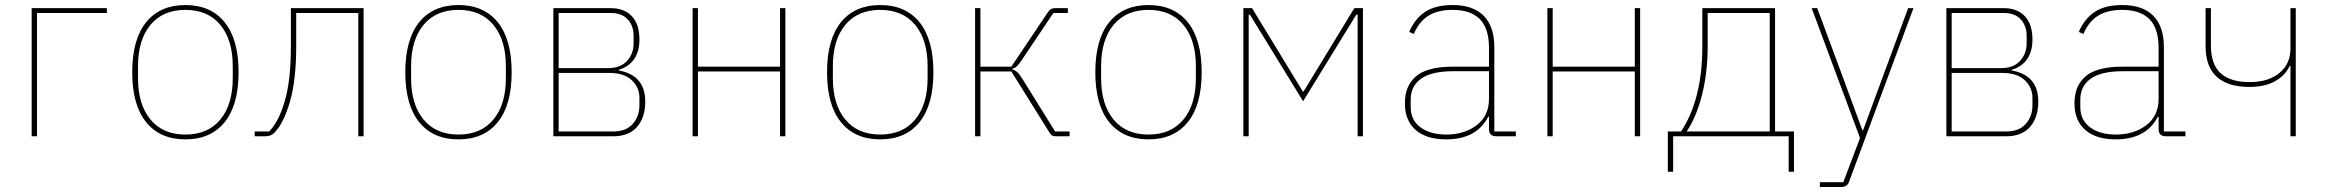

<svg xmlns="http://www.w3.org/2000/svg" viewBox="-20 -538 9188 758"><path d="M105 0V-505.9H401.9V-486.8H126V0Z M866.9 -55.7Q812 12.2 711.9 12.2Q611.8 12.2 556.9 -55.7Q502 -123.5 502 -252.9Q502 -382.3 556.9 -450.2Q611.8 -518.1 711.9 -518.1Q812 -518.1 866.9 -450.2Q921.9 -382.3 921.9 -252.9Q921.9 -123.5 866.9 -55.7ZM898.9 -229V-276.9Q898.9 -380.4 849.9 -439.7Q800.8 -499 711.9 -499Q623 -499 574 -439.7Q524.9 -380.4 524.9 -276.9V-229Q524.9 -125.5 574 -66.2Q623 -6.8 711.9 -6.8Q800.8 -6.8 849.9 -66.2Q898.9 -125.5 898.9 -229Z M985.4 0V-19H1042.5Q1080.1 -56.6 1104.2 -138.7Q1128.4 -220.7 1128.4 -355V-505.9H1415.5V0H1394.5V-486.8H1149.4V-355Q1149.4 -221.7 1124.5 -136Q1099.6 -50.3 1062.5 -13.2Q1049.3 0 1028.3 0Z M1945.1 -55.7Q1890.1 12.2 1790 12.2Q1689.9 12.2 1635 -55.7Q1580.1 -123.5 1580.1 -252.9Q1580.1 -382.3 1635 -450.2Q1689.9 -518.1 1790 -518.1Q1890.1 -518.1 1945.1 -450.2Q2000 -382.3 2000 -252.9Q2000 -123.5 1945.1 -55.7ZM1977.1 -229V-276.9Q1977.1 -380.4 1928 -439.7Q1878.9 -499 1790 -499Q1701.2 -499 1652.1 -439.7Q1603 -380.4 1603 -276.9V-229Q1603 -125.5 1652.1 -66.2Q1701.2 -6.8 1790 -6.8Q1878.9 -6.8 1928 -66.2Q1977.1 -125.5 1977.1 -229Z M2164.6 0V-505.9H2390.6Q2444.3 -505.9 2474.4 -474.1Q2504.4 -442.4 2504.4 -381.8Q2504.4 -288.1 2422.4 -262.2V-259.8Q2527.3 -241.2 2527.3 -137.2Q2527.3 -73.7 2494.9 -36.9Q2462.4 0 2401.4 0ZM2185.5 -269H2380.4Q2429.2 -269 2455.3 -297.4Q2481.4 -325.7 2481.4 -367.2V-397Q2481.4 -436 2458.3 -461.4Q2435.1 -486.8 2390.6 -486.8H2185.5ZM2185.5 -19H2401.4Q2451.7 -19 2478 -48.8Q2504.4 -78.6 2504.4 -122.1V-151.9Q2504.4 -192.9 2474.1 -221.4Q2443.8 -250 2385.7 -250H2185.5Z M2714.4 0V-505.9H2735.4V-274.9H3059.6V-505.9H3080.6V0H3059.6V-255.9H2735.4V0Z M3610.1 -55.7Q3555.2 12.2 3455.1 12.2Q3355 12.2 3300 -55.7Q3245.1 -123.5 3245.1 -252.9Q3245.1 -382.3 3300 -450.2Q3355 -518.1 3455.1 -518.1Q3555.2 -518.1 3610.1 -450.2Q3665 -382.3 3665 -252.9Q3665 -123.5 3610.1 -55.7ZM3642.1 -229V-276.9Q3642.1 -380.4 3593 -439.7Q3543.9 -499 3455.1 -499Q3366.2 -499 3317.1 -439.7Q3268.1 -380.4 3268.1 -276.9V-229Q3268.1 -125.5 3317.1 -66.2Q3366.2 -6.8 3455.1 -6.8Q3543.9 -6.8 3593 -66.2Q3642.1 -125.5 3642.1 -229Z M3829.6 0V-505.9H3850.6V-274.9H3972.7L4115.7 -487.8Q4122.6 -498 4128.9 -502Q4135.3 -505.9 4145.5 -505.9H4195.8V-486.8H4138.7L4013.7 -300.8Q4002 -283.2 3994.4 -276.1Q3986.8 -269 3976.6 -267.1V-264.2Q3987.3 -261.2 3996.1 -253.2Q4004.9 -245.1 4016.6 -226.1L4145.5 -19H4202.6V0H4148.4Q4139.2 0 4133.8 -2.9Q4128.4 -5.9 4123.5 -14.2L3972.7 -255.9H3850.6V0Z M4669.2 -55.7Q4614.3 12.2 4514.2 12.2Q4414.1 12.2 4359.1 -55.7Q4304.2 -123.5 4304.2 -252.9Q4304.2 -382.3 4359.1 -450.2Q4414.1 -518.1 4514.2 -518.1Q4614.3 -518.1 4669.2 -450.2Q4724.1 -382.3 4724.1 -252.9Q4724.1 -123.5 4669.2 -55.7ZM4701.2 -229V-276.9Q4701.2 -380.4 4652.1 -439.7Q4603 -499 4514.2 -499Q4425.3 -499 4376.2 -439.7Q4327.1 -380.4 4327.1 -276.9V-229Q4327.1 -125.5 4376.2 -66.2Q4425.3 -6.8 4514.2 -6.8Q4603 -6.8 4652.1 -66.2Q4701.2 -125.5 4701.2 -229Z M4888.7 0V-505.9H4922.9L5123.5 -176.8H5126.5L5326.7 -505.9H5360.8V0H5339.8V-480H5334.5L5124.5 -138.2L4914.6 -480H4909.7V0Z M5689.5 12.2Q5611.3 12.2 5568.8 -24.9Q5526.4 -62 5526.4 -129.9Q5526.4 -162.6 5535.9 -188Q5545.4 -213.4 5566.7 -233.6Q5587.9 -253.9 5625.7 -264.4Q5663.6 -274.9 5716.3 -274.9H5858.4V-349.1Q5858.4 -425.8 5822.3 -462.4Q5786.1 -499 5714.4 -499Q5656.7 -499 5619.6 -476.1Q5582.5 -453.1 5561.5 -403.8L5543.5 -412.1Q5565.4 -463.9 5606.2 -491Q5647 -518.1 5714.4 -518.1Q5795.9 -518.1 5837.6 -475.6Q5879.4 -433.1 5879.4 -352.1V-19H5964.4V0H5887.2Q5858.4 0 5858.4 -28.8V-77.1H5855.5Q5809.1 12.2 5689.5 12.2ZM5689.5 -6.8Q5761.2 -6.8 5809.8 -43.7Q5858.4 -80.6 5858.4 -147.9V-256.8H5717.3Q5631.3 -256.8 5590.3 -227.3Q5549.3 -197.8 5549.3 -145V-115.2Q5549.3 -64 5587.9 -35.4Q5626.5 -6.8 5689.5 -6.8Z M6088.9 0V-505.9H6109.9V-274.9H6434.1V-505.9H6455.1V0H6434.1V-255.9H6109.9V0Z M6564.5 140.1V-19H6616.7Q6700.7 -146 6700.7 -355V-505.9H6987.8V-19H7062.5V140.1H7041.5V0H6585.4V140.1ZM6638.7 -19H6966.8V-486.8H6721.7V-355Q6721.7 -250 6699 -161.9Q6676.3 -73.7 6638.7 -19Z M7164.6 200.2V181.2H7257.3L7323.2 6.8L7132.3 -505.9H7154.3L7260.3 -220.2L7332.5 -23.9H7335.4L7405.3 -213.9L7513.2 -505.9H7534.2L7279.3 181.2Q7272.5 200.2 7248.5 200.2Z M7664.1 0V-505.9H7890.1Q7943.8 -505.9 7973.9 -474.1Q8003.9 -442.4 8003.9 -381.8Q8003.9 -288.1 7921.9 -262.2V-259.8Q8026.9 -241.2 8026.9 -137.2Q8026.9 -73.7 7994.4 -36.9Q7961.9 0 7900.9 0ZM7685.1 -269H7879.9Q7928.7 -269 7954.8 -297.4Q7981 -325.7 7981 -367.2V-397Q7981 -436 7957.8 -461.4Q7934.6 -486.8 7890.1 -486.8H7685.1ZM7685.1 -19H7900.9Q7951.2 -19 7977.5 -48.8Q8003.9 -78.6 8003.9 -122.1V-151.9Q8003.9 -192.9 7973.6 -221.4Q7943.4 -250 7885.3 -250H7685.1Z M8333 12.2Q8254.9 12.2 8212.4 -24.9Q8169.9 -62 8169.9 -129.9Q8169.9 -162.6 8179.4 -188Q8189 -213.4 8210.2 -233.6Q8231.4 -253.9 8269.3 -264.4Q8307.1 -274.9 8359.9 -274.9H8502V-349.1Q8502 -425.8 8465.8 -462.4Q8429.7 -499 8357.9 -499Q8300.3 -499 8263.2 -476.1Q8226.1 -453.1 8205.1 -403.8L8187 -412.1Q8209 -463.9 8249.8 -491Q8290.5 -518.1 8357.9 -518.1Q8439.5 -518.1 8481.2 -475.6Q8522.9 -433.1 8522.9 -352.1V-19H8607.9V0H8530.8Q8502 0 8502 -28.8V-77.1H8499Q8452.6 12.2 8333 12.2ZM8333 -6.8Q8404.8 -6.8 8453.4 -43.7Q8502 -80.6 8502 -147.9V-256.8H8360.8Q8274.9 -256.8 8233.9 -227.3Q8192.9 -197.8 8192.9 -145V-115.2Q8192.9 -64 8231.4 -35.4Q8270 -6.8 8333 -6.8Z M9022.5 0V-277.8H9019.5Q9002.9 -241.2 8962.9 -218Q8922.9 -194.8 8859.4 -194.8Q8776.4 -194.8 8731.9 -234.4Q8687.5 -273.9 8687.5 -356V-505.9H8708.5V-359.9Q8708.5 -283.2 8747.3 -248.5Q8786.1 -213.9 8861.3 -213.9Q8935.1 -213.9 8978.8 -249.8Q9022.5 -285.6 9022.5 -346.2V-505.9H9043.5V0Z"/></svg>

Font: Anuphan Thin
Style: Regular
Weight: 250
Designer: Mike Abbink, Paul van der Laan, Pieter van Rosmalen, Mint Tantisuwanna
Foundry: Bold Monday; Cadson Demak
Version: Version 3.002;hotconv 1.0.109;makeotfexe 2.5.65596